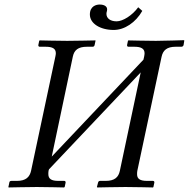

<svg xmlns="http://www.w3.org/2000/svg" viewBox="-20 -824 832 846"><path d="M692 -574C698 -602 715 -618 754 -618H779C784 -618 788 -621 789 -626L792 -645L791 -647C791 -647 701 -644 667 -644C629 -644 546 -646 546 -646L544 -645L540 -626C539 -621 542 -618 546 -618H572C603 -618 617 -609 617 -589C617 -584 616 -580 615 -574L612 -561L208 -134L301 -575C307 -603 324 -618 363 -618H388C393 -618 396 -621 397 -626L401 -645L400 -646C400 -646 310 -644 276 -644C239 -644 156 -646 156 -646L153 -645L149 -626C148 -621 151 -618 155 -618H181C213 -618 226 -609 226 -589C226 -585 225 -580 224 -575L117 -72C111 -44 94 -27 55 -27H30C25 -27 21 -24 21 -19L17 0L18 2C18 2 108 0 142 0C180 0 262 2 262 2L265 0L269 -19C270 -24 267 -27 263 -27H237C206 -27 193 -36 193 -57C193 -61 193 -66 194 -72L196 -78L600 -505L508 -71C502 -43 485 -27 446 -27H421C416 -27 413 -24 412 -19L407 0L409 2C409 2 499 0 533 0C571 0 654 2 654 2L656 0L660 -19C661 -24 658 -27 654 -27H628C597 -27 584 -36 584 -56C584 -61 584 -66 585 -71ZM607 -776 589 -792C563 -756 521 -730 494 -730C465 -730 449 -744 449 -763C449 -772 452 -773 452 -783C452 -796 439 -804 419 -804C404 -804 376 -797 376 -760C376 -720 422 -692 481 -692C529 -692 578 -725 607 -776Z"/></svg>

Font: Libertinus Serif
Style: Italic
Weight: 400
Italic angle: -12°
Designer: Philipp H. Poll, Khaled Hosny
Foundry: Caleb Maclennan
Version: Version 7.050;RELEASE